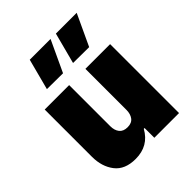

<svg xmlns="http://www.w3.org/2000/svg" viewBox="-218 -907 1044 1044"><g transform="rotate(-45 304.0 -384.5)"><path d="M349 -779 265 -599 142 -600 189 -779ZM550 -779 466 -599 343 -600 390 -779ZM55 -167V-530H243V-214Q243 -182 258.5 -162.5Q274 -143 306 -143Q338 -143 353 -163Q368 -183 368 -214V-530H558V0H368V-75H362Q315 10 215 10Q133 10 94 -40.5Q55 -91 55 -167Z"/></g></svg>

Font: Be Vietnam Black
Style: Regular
Weight: 900
Designer: Lam Bao; Tony Le; Vietanh Nguyen
Foundry: Yellow Type Foundry
Version: Version 5.000